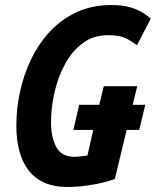

<svg xmlns="http://www.w3.org/2000/svg" viewBox="-20 -729 620 764"><path d="M247 15Q196 15 158 -1.5Q120 -18 95 -49.5Q70 -81 57.5 -126.5Q45 -172 45 -230Q45 -297 60 -365.5Q75 -434 105 -495.5Q135 -557 180 -605Q225 -653 286 -681Q347 -709 423 -709Q471 -709 503 -698.5Q535 -688 553.5 -675Q572 -662 580 -655L525 -549Q503 -566 479 -577.5Q455 -589 409 -589Q352 -589 309.5 -557.5Q267 -526 239 -474.5Q211 -423 197 -362Q183 -301 183 -243Q183 -184 203.5 -144.5Q224 -105 277 -105Q287 -105 301.5 -107Q316 -109 328 -110L351 -212H272L295 -312H375L393 -386H526L508 -312H558L534 -212H484L437 -17Q420 -10 389.5 -2.5Q359 5 321.5 10Q284 15 247 15Z"/></svg>

Font: Ubuntu Sans Mono
Style: Bold Italic
Weight: 700
Italic angle: -13.5°
Monospace: yes
Designer: Dalton Maag Ltd
Foundry: Dalton Maag Ltd
Version: Version 1.006